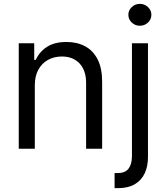

<svg xmlns="http://www.w3.org/2000/svg" viewBox="-20 -770 863 994"><path d="M160.2 -328.1V0H77.1V-545.9H157.2V-460H165Q184.1 -502 223.1 -527.3Q262.2 -552.7 324.2 -552.7Q379.4 -552.7 420.9 -530.3Q462.4 -507.8 485.6 -462.2Q508.8 -416.5 508.8 -346.7V0H425.8V-340.8Q425.8 -404.8 392.1 -441.2Q358.4 -477.5 300.3 -477.5Q260.3 -477.5 228.5 -460Q196.8 -442.4 178.5 -409.2Q160.2 -376 160.2 -328.1ZM663.1 -545.9H746.1V40Q746.6 90.3 729.2 127.2Q711.9 164.1 677.2 184.1Q642.6 204.1 589.8 204.1H573.2V126H588.9Q627.4 126 645 103.8Q662.6 81.5 663.1 40ZM704.1 -636.7Q679.7 -636.7 662.1 -653.3Q644.5 -669.9 644.5 -693.4Q644.5 -716.8 662.1 -733.4Q679.7 -750 704.1 -750Q728.5 -750 746.1 -733.4Q763.7 -716.8 763.7 -693.4Q763.7 -669.9 746.1 -653.3Q728.5 -636.7 704.1 -636.7Z"/></svg>

Font: Inter
Style: Regular
Weight: 400
Designer: Rasmus Andersson
Foundry: rsms
Version: Version 4.000;git-8c9346024